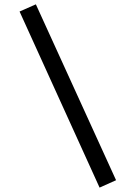

<svg xmlns="http://www.w3.org/2000/svg" viewBox="-20 -730 626 886"><path d="M145.5 -710 515.6 101.6 439.5 135.7 70.3 -676.8Z"/></svg>

Font: Thabit-Bold
Style: Bold
Weight: 700
Designer: Regenerated by Nadim Shaikli
Foundry: MAK Alagha
Version: 0.01